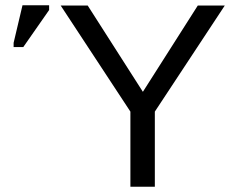

<svg xmlns="http://www.w3.org/2000/svg" viewBox="-20 -709 895 729"><path d="M567.9 -285.2V0H475.1V-285.2L210.4 -688H313L522.5 -360.4L731 -688H833.5ZM166.5 -670.9 68.4 -530.3H31.7V-546.4L65.4 -689H166.5Z"/></svg>

Font: Arimo
Style: Regular
Weight: 400
Designer: Steve Matteson
Foundry: Monotype Imaging Inc.
Version: Version 1.33